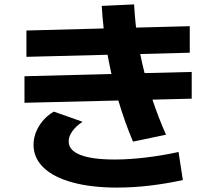

<svg xmlns="http://www.w3.org/2000/svg" viewBox="-20 -807 978 869"><path d="M131.8 -151.4Q131.8 -195.3 156.5 -236.1Q181.2 -276.9 223.6 -301.8L353.5 -255.9Q322.8 -235.4 306.4 -211.7Q290 -188 291 -166Q291 -126.5 344.2 -105.7Q397.5 -85 499 -85Q564.5 -85 641.1 -94.2Q717.8 -103.5 788.1 -119.1L807.6 7.8Q735.4 23.9 658.7 33Q582 42 509.8 42Q394 42 308.6 18.8Q223.1 -4.4 177.5 -48.1Q131.8 -91.8 131.8 -151.4ZM90.8 -461.9 484.4 -472.2Q474.6 -516.6 466.8 -559.1L99.6 -549.8V-668.9L449.2 -678.2Q443.4 -730 440.4 -780.3L586.9 -787.1Q589.8 -734.4 595.7 -682.1L838.9 -688.5V-568.4L614.7 -562.5Q621.6 -526.4 634.3 -476.1L847.7 -481.4V-360.4L669.9 -356Q696.8 -275.4 731.4 -197.3L582 -166Q545.4 -252 515.6 -352.1L90.8 -341.8Z"/></svg>

Font: Pretendard ExtraBold
Style: Regular
Weight: 800
Designer: Base glyphs from Inter by Rasmus Andersson; Hangeul glyphs from Noto Sans CJK(Source Han Sans) by Jang Soo-young and Kan
Foundry: Kil Hyung-jin
Version: Version 1.309